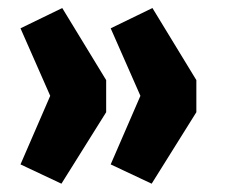

<svg xmlns="http://www.w3.org/2000/svg" viewBox="-20 -598 565 476"><path d="M243.2 -319.8V-399.4L134.3 -578.1L30.8 -527.8L104.5 -360.4L30.8 -190.4L132.3 -142.6ZM466.8 -319.8V-399.4L357.9 -578.1L254.4 -527.8L328.1 -360.4L254.4 -190.4L356 -142.6Z"/></svg>

Font: Winston ExtraBold
Style: Regular
Weight: 800
Designer: Vernon Adams, Kim Jin-seong, David Berlow, Cristiano Sobral
Foundry: The Winston Project Authors
Version: Version 3.004